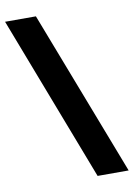

<svg xmlns="http://www.w3.org/2000/svg" viewBox="-87 -767 615 883"><g transform="rotate(-10 220.5 -325.0)"><path d="M0 -711 296 61H441L144 -711Z"/></g></svg>

Font: Aerodynamic
Style: Regular
Weight: 500
Designer: Google
Version: Version 2.000980; 2014